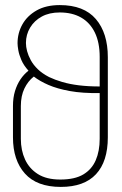

<svg xmlns="http://www.w3.org/2000/svg" viewBox="-20 -729 480 755"><path d="M215 -709Q161 -709 124 -688Q87 -667 68 -633Q49 -599 49 -559Q49 -549 52 -531.5Q55 -514 64 -493Q73 -472 92 -451Q74 -437 60.5 -417Q47 -397 39 -371Q31 -345 31 -312V-189Q31 -99 78 -46.5Q125 6 219 6Q311 6 357.5 -44Q404 -94 404 -189V-504Q404 -599 357 -654Q310 -709 215 -709ZM372 -505V-389Q327 -389 290.5 -393.5Q254 -398 225 -406.5Q196 -415 173 -426Q146 -440 128.5 -457Q111 -474 101 -492.5Q91 -511 86.5 -528Q82 -545 82 -560Q82 -593 98.5 -620.5Q115 -648 144.5 -664Q174 -680 215 -680Q264 -680 299 -660Q334 -640 353 -601Q372 -562 372 -505ZM217 -23Q163 -23 129 -44.5Q95 -66 78.5 -102Q62 -138 62 -183V-312Q62 -352 76 -381Q90 -410 113 -428Q136 -410 170.5 -395Q205 -380 254.5 -371Q304 -362 372 -363V-183Q372 -135 356.5 -99Q341 -63 307.5 -43Q274 -23 217 -23Z"/></svg>

Font: Advent Pro ExtraLight
Style: Regular
Weight: 250
Version: Version 3.000